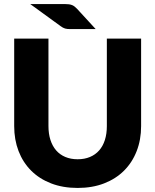

<svg xmlns="http://www.w3.org/2000/svg" viewBox="-20 -919 766 947"><path d="M363 -133.5Q397 -133.5 423.8 -144.8Q450.5 -156 469 -177Q487.5 -198 497.2 -228.2Q507 -258.5 507 -297V-728.5H676V-297Q676 -230 654.2 -174Q632.5 -118 592 -77.5Q551.5 -37 493.5 -14.5Q435.5 8 363 8Q290 8 232 -14.5Q174 -37 133.5 -77.5Q93 -118 71.5 -174Q50 -230 50 -297V-728.5H219V-297.5Q219 -259 228.8 -228.8Q238.5 -198.5 257 -177.2Q275.5 -156 302.2 -144.8Q329 -133.5 363 -133.5ZM300 -899Q311.5 -899 320.2 -897.8Q329 -896.5 335.8 -893.8Q342.5 -891 348.5 -886.2Q354.5 -881.5 361 -874.5L452 -775.5H329Q320 -775.5 313.5 -776Q307 -776.5 301.2 -778.2Q295.5 -780 290.2 -782.8Q285 -785.5 279 -790L129 -899Z"/></svg>

Font: LatoHex
Style: Regular
Weight: 900
Designer: Lukasz Dziedzic
Foundry: tyPoland Lukasz Dziedzic
Version: Version 1.104; Western+Polish opensource